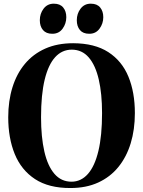

<svg xmlns="http://www.w3.org/2000/svg" viewBox="-20 -982 756 1015"><path d="M352.5 12Q238 12.5 165.2 -35.2Q92.5 -83 58 -167.5Q23.5 -252 23.5 -362Q23.5 -448.5 45.8 -520.2Q68 -592 111.5 -644.2Q155 -696.5 219 -725Q283 -753.5 367 -753.5Q480.5 -753 552.5 -706.5Q624.5 -660 658.8 -577Q693 -494 693 -384Q693 -297 671 -224.8Q649 -152.5 605.8 -99.2Q562.5 -46 499 -17Q435.5 12 352.5 12ZM358 -21.5Q408.5 -21.5 444.8 -62.5Q481 -103.5 500.2 -184Q519.5 -264.5 519.5 -384Q519.5 -487 502 -562.2Q484.5 -637.5 449 -678.5Q413.5 -719.5 359.5 -719.5Q308 -719.5 271.8 -680Q235.5 -640.5 216.2 -561Q197 -481.5 197 -362Q197 -257.5 214.5 -181Q232 -104.5 267.8 -63Q303.5 -21.5 358 -21.5ZM256 -803.5Q224 -803.5 207.2 -823.2Q190.5 -843 190.5 -875Q190.5 -910 210.5 -936.2Q230.5 -962.5 264 -962.5H265Q297.5 -962.5 314 -942.5Q330.5 -922.5 330.5 -891Q330.5 -857.5 311 -830.5Q291.5 -803.5 257 -803.5ZM451.5 -803.5Q419 -803.5 402.5 -823.2Q386 -843 386 -875Q386 -910 406 -936.2Q426 -962.5 459.5 -962.5H460.5Q493 -962.5 509.5 -942.5Q526 -922.5 526 -891Q526 -857.5 506.2 -830.5Q486.5 -803.5 452.5 -803.5Z"/></svg>

Font: Merriweather 120pt
Style: Bold
Weight: 700
Designer: Eben Sorkin
Foundry: Eben Sorkin
Version: Version 2.100